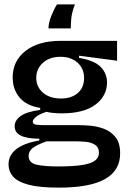

<svg xmlns="http://www.w3.org/2000/svg" viewBox="-20 -706 586 879"><path d="M249 153Q160 153 110 139.5Q60 126 39.5 102Q19 78 19 47Q19 -38 160 -63V-71Q47 -71 47 -128Q47 -154 73.5 -174Q100 -194 164 -203V-212Q101 -222 69.5 -259.5Q38 -297 38 -352Q38 -427 97 -473Q156 -519 257 -519H516V-428L342 -451V-441Q413 -429 441.5 -399Q470 -369 470 -329Q470 -267 417 -227Q364 -187 262 -187Q223 -187 192 -194Q157 -182 143.5 -170Q130 -158 130 -149Q130 -137 147 -135Q164 -133 188 -133H346Q363 -133 393.5 -130.5Q424 -128 455.5 -116.5Q487 -105 508.5 -78.5Q530 -52 530 -4Q530 75 460.5 114Q391 153 249 153ZM259 -255Q307 -255 336 -280Q365 -305 365 -349Q365 -392 335 -419Q305 -446 257 -446Q207 -446 176.5 -418.5Q146 -391 146 -350Q146 -308 177 -281.5Q208 -255 259 -255ZM243 56Q318 56 359 49Q400 42 416.5 28Q433 14 433 -6Q433 -32 414.5 -43.5Q396 -55 370.5 -57Q345 -59 323 -59H193Q146 -42 128.5 -27.5Q111 -13 111 8Q111 40 148 48Q185 56 243 56ZM323 -686Q309 -649 306.5 -623Q304 -597 304 -576H202Q202 -601 214.5 -632.5Q227 -664 241 -686Z"/></svg>

Font: Bricolage Grotesque 48pt Medium
Style: Regular
Weight: 500
Designer: Mathieu Triay
Foundry: Atelier Triay
Version: Version 1.000; ttfautohint (v1.8.4.7-5d5b);gftools[0.9.32]